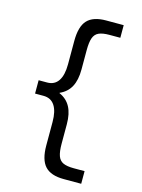

<svg xmlns="http://www.w3.org/2000/svg" viewBox="-130 -845 763 1029"><g transform="rotate(15 251.5 -330.0)"><path d="M328 110Q256 110 223.5 74.5Q191 39 191 -40V-170Q191 -230 170 -261.5Q149 -293 108 -293H61V-367H108Q149 -367 170 -398.5Q191 -430 191 -490V-620Q191 -700 223.5 -735Q256 -770 328 -770H425V-700H365Q327 -700 306 -690.5Q285 -681 276.5 -657Q268 -633 268 -590V-482Q268 -423 248 -386Q228 -349 187 -331V-329Q228 -311 248 -274Q268 -237 268 -178V-70Q268 -27 276.5 -3Q285 21 306 30.5Q327 40 365 40H425V110Z"/></g></svg>

Font: M PLUS 2
Style: Regular
Weight: 400
Designer: Coji Morishita
Foundry: UNDERFOREST DESIGN
Version: Version 1.001